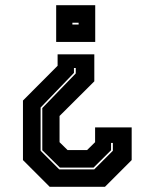

<svg xmlns="http://www.w3.org/2000/svg" viewBox="-20 -720 590 740"><path d="M343.5 -510.5V-406.5L209.5 -273V-172L240.5 -141.5H315.5L346.5 -172V-229H487.5V-103L384.5 0H171.5L68.5 -103V-332.5L202 -466.5V-510.5ZM283 -632.5H259V-625.5H283ZM347 -700V-558.5H196.5V-700ZM272 -458H265V-439L136.5 -305.5V-139L208.5 -67H343L415 -139V-169H408V-141L340.5 -74H211L143 -141V-303.5L272 -437Z"/></svg>

Font: Tourney Thin ExtraBold
Style: Regular
Weight: 800
Version: Version 1.015